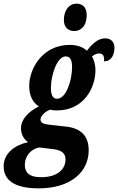

<svg xmlns="http://www.w3.org/2000/svg" viewBox="-83 -792 647 1052"><path d="M324 -622C356 -622 392 -644 392 -711C392 -753 368 -772 336 -772C295 -772 267 -735 267 -683C267 -641 291 -622 324 -622ZM129 240C302 240 403 152 403 31C403 -49 358 -89 282 -98L184 -109C159 -112 139 -117 139 -138C139 -155 162 -180 191 -191C203 -188 213 -187 229 -187C375 -187 440 -309 440 -408C440 -435 433 -462 421 -483C434 -492 444 -499 460 -499C482 -499 489 -485 487 -456C532 -456 544 -499 544 -531C544 -559 528 -582 493 -582C453 -582 422 -551 393 -514C370 -536 336 -546 299 -546C151 -546 77 -417 77 -321C77 -269 96 -230 130 -209C70 -179 32 -137 32 -88C32 -52 51 -27 71 -13C3 1 -63 45 -63 119C-63 191 -10 240 129 240ZM230 -251C208 -251 196 -268 196 -310C196 -382 230 -483 277 -483C300 -483 312 -465 312 -425C312 -353 280 -251 230 -251ZM142 179C71 179 53 148 53 111C53 64 86 24 132 16L199 24C256 29 276 48 276 82C276 133 234 179 142 179Z"/></svg>

Font: Noto Serif Condensed Extra
Style: Italic
Weight: 800
Width: 3
Italic angle: -12°
Designer: Monotype Design Team
Foundry: Monotype Imaging Inc.
Version: Version 1.901